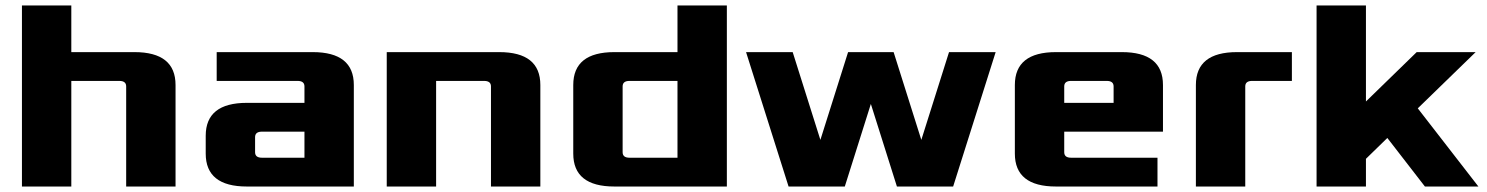

<svg xmlns="http://www.w3.org/2000/svg" viewBox="-20 -680 5420 700"><path d="M60 0V-660H240V-490H470Q620 -490 620 -370V0H440V-365Q440 -385 415 -385H240V0Z M730 -120V-185Q730 -305 880 -305H1090V-365Q1090 -385 1065 -385H770V-490H1120Q1270 -490 1270 -370V0H880Q730 0 730 -120ZM910 -125Q910 -105 935 -105H1090V-200H935Q910 -200 910 -180Z M1390 0V-490H1800Q1950 -490 1950 -370V0H1770V-365Q1770 -385 1745 -385H1570V0Z M2070 -120V-370Q2070 -490 2220 -490H2450V-660H2630V0H2220Q2070 0 2070 -120ZM2250 -125Q2250 -105 2275 -105H2450V-385H2275Q2250 -385 2250 -365Z M2700 -490H2870L2971 -170L3072 -490H3238L3339 -170L3440 -490H3610L3455 0H3250L3155 -301L3060 0H2855Z M3680 -120V-370Q3680 -490 3830 -490H4070Q4220 -490 4220 -370V-200H3860V-125Q3860 -105 3885 -105H4200V0H3830Q3680 0 3680 -120ZM3860 -305H4040V-365Q4040 -385 4015 -385H3885Q3860 -385 3860 -365Z M4340 0V-370Q4340 -490 4490 -490H4690V-385H4545Q4520 -385 4520 -365V0Z M4780 0V-660H4960V-310L5145 -490H5360L5149 -285L5370 0H5175L5038 -177L4960 -101V0Z"/></svg>

Font: Xolonium
Style: Bold
Weight: 700
Designer: Severin Meyer
Version: Version 4.2